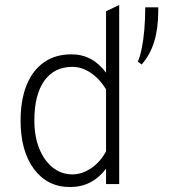

<svg xmlns="http://www.w3.org/2000/svg" viewBox="-20 -742 690 774"><path d="M262.5 12Q171 12 117 -60.5Q63 -133 63 -256Q63 -339.5 87.5 -399.5Q112 -459.5 157.8 -491.2Q203.5 -523 268 -523Q352.5 -523 407.5 -449V-696.5L460.5 -722V0H407.5V-62Q351.5 12 262.5 12ZM272 -39Q311 -39 348 -64.2Q385 -89.5 407.5 -132V-382Q382 -424 346 -448.2Q310 -472.5 272 -472.5Q198.5 -472.5 158.5 -416.2Q118.5 -360 118.5 -256Q118.5 -192.5 138 -143.8Q157.5 -95 192.2 -67Q227 -39 272 -39ZM551 -482 535.5 -493.5Q544.5 -513 551.2 -546Q558 -579 561.8 -621.8Q565.5 -664.5 565.5 -712.5H618V-698Q618 -627.5 601.5 -573.8Q585 -520 551 -482Z"/></svg>

Font: Overpass ExtraLight
Style: Regular
Weight: 250
Designer: Delve Withrington, Dave Bailey, Thomas Jockin
Foundry: Delve Fonts LLC
Version: Version 4.000